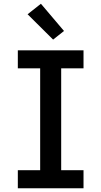

<svg xmlns="http://www.w3.org/2000/svg" viewBox="-20 -1003 540 1023"><path d="M75 0V-96H194V-639H75V-735H425V-639H306V-96H425V0ZM263 -792 127 -927 198 -983 321 -838Z"/></svg>

Font: Iosevka SS18
Style: Bold
Weight: 700
Monospace: yes
Designer: Belleve Invis
Foundry: Belleve Invis
Version: Version 25.1.1; ttfautohint (v1.8.4)